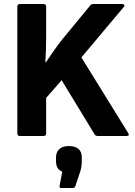

<svg xmlns="http://www.w3.org/2000/svg" viewBox="-20 -675 668 953"><path d="M79 0Q66 0 66 -13V-642Q66 -655 79 -655H196Q209 -655 209 -642V-484Q209 -454 208 -424.5Q207 -395 205 -366H208Q226 -393 245.5 -421Q265 -449 287 -477L428 -648Q433 -655 443 -655H586Q594 -655 596.5 -650.5Q599 -646 594 -640L384 -390L616 -15Q625 0 608 0H465Q454 0 449 -9L286 -277L209 -189V-13Q209 0 196 0ZM283 258Q273 258 276 246L289 177Q258 165 258 125V107Q258 80 274.5 65Q291 50 321 50Q386 50 386 107V127Q386 153 377 180L354 249Q351 258 341 258Z"/></svg>

Font: Sofia Sans ExtraBold
Style: Regular
Weight: 800
Designer: Botio Nikoltchev, Ani Petrova
Foundry: lettersoup
Version: Version 4.101; ttfautohint (v1.8.4.7-5d5b)